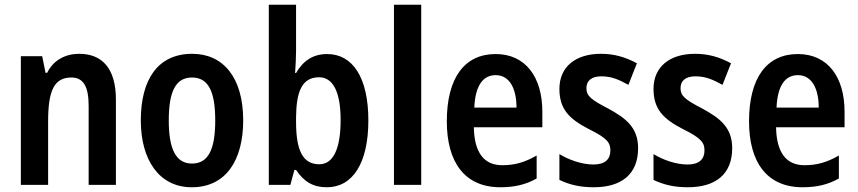

<svg xmlns="http://www.w3.org/2000/svg" viewBox="-20 -780 3620 810"><path d="M314 -553C258 -553 206 -528 179 -473H172L158 -543H68V0H183V-268C183 -397 208 -453 281 -453C334 -453 354 -412 354 -332V0H469V-360C469 -490 412 -553 314 -553Z M1006 -272C1006 -454 921 -553 791 -553C646 -553 574 -445 574 -272C574 -106 651 10 789 10C936 10 1006 -108 1006 -272ZM692 -272C692 -394 721 -453 790 -453C859 -453 888 -394 888 -272C888 -150 859 -90 790 -90C722 -90 692 -151 692 -272Z M1229 -566V-760H1114V0H1205L1222 -63H1229C1262 -14 1300 10 1359 10C1468 10 1534 -92 1534 -272C1534 -453 1468 -552 1360 -552C1301 -552 1259 -524 1229 -472H1225C1227 -502 1229 -539 1229 -566ZM1326 -454C1384 -454 1417 -394 1417 -274C1417 -148 1384 -87 1327 -87C1257 -87 1229 -146 1229 -266V-285C1230 -390 1252 -454 1326 -454Z M1757 0V-760H1642V0Z M2071 -552C1940 -552 1865 -452 1865 -268C1865 -96 1940 10 2091 10C2150 10 2198 -1 2244 -27V-124C2194 -95 2151 -83 2099 -83C2022 -83 1981 -136 1979 -243H2268V-309C2268 -455 2197 -552 2071 -552ZM2071 -463C2130 -463 2159 -406 2159 -326H1981C1985 -421 2019 -463 2071 -463Z M2672 -155C2672 -243 2619 -282 2546 -322C2470 -361 2454 -377 2454 -408C2454 -440 2476 -458 2517 -458C2561 -458 2593 -443 2631 -422L2667 -513C2617 -540 2570 -553 2515 -553C2408 -553 2340 -498 2340 -405C2340 -319 2382 -278 2463 -236C2545 -196 2555 -176 2555 -145C2555 -108 2532 -86 2484 -86C2434 -86 2379 -106 2340 -130V-21C2382 -1 2426 10 2485 10C2602 10 2672 -45 2672 -155Z M3069 -155C3069 -243 3016 -282 2943 -322C2867 -361 2851 -377 2851 -408C2851 -440 2873 -458 2914 -458C2958 -458 2990 -443 3028 -422L3064 -513C3014 -540 2967 -553 2912 -553C2805 -553 2737 -498 2737 -405C2737 -319 2779 -278 2860 -236C2942 -196 2952 -176 2952 -145C2952 -108 2929 -86 2881 -86C2831 -86 2776 -106 2737 -130V-21C2779 -1 2823 10 2882 10C2999 10 3069 -45 3069 -155Z M3346 -552C3215 -552 3140 -452 3140 -268C3140 -96 3215 10 3366 10C3425 10 3473 -1 3519 -27V-124C3469 -95 3426 -83 3374 -83C3297 -83 3256 -136 3254 -243H3543V-309C3543 -455 3472 -552 3346 -552ZM3346 -463C3405 -463 3434 -406 3434 -326H3256C3260 -421 3294 -463 3346 -463Z"/></svg>

Font: Noto Sans Sinhala UI Condensed SemiBold
Style: Regular
Weight: 600
Width: 3
Designer: Jelle Bosma - Monotype Design Team
Foundry: Monotype Imaging Inc.
Version: Version 2.006